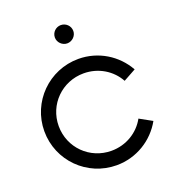

<svg xmlns="http://www.w3.org/2000/svg" viewBox="-146 -918 934 1037"><g transform="rotate(-20 321.5 -399.5)"><path d="M321.3 -702.1C350.1 -702.1 374.5 -726.1 374.5 -754.4C374.5 -784.2 350.1 -807.1 321.3 -807.1C293 -807.1 268.6 -784.2 268.6 -754.4C268.6 -726.1 293 -702.1 321.3 -702.1ZM347.7 7.8C462.4 7.8 562.5 -55.7 614.7 -149.4L543 -189C505.4 -120.6 432.6 -75.2 347.7 -75.2C223.6 -75.2 124.5 -173.3 124.5 -297.9C124.5 -421.9 223.6 -520 347.7 -520C432.6 -520 505.4 -474.6 543 -406.2L614.7 -445.8C562.5 -539.6 462.4 -603 347.7 -603C178.7 -603 42 -466.8 42 -297.9C42 -128.4 178.7 7.8 347.7 7.8Z"/></g></svg>

Font: Now Medium
Style: Regular
Weight: 500
Designer: Alfredo Marco Pradil
Foundry: Alfredo Marco Pradil
Version: Version 1.200;hotconv 1.0.109;makeotfexe 2.5.65596